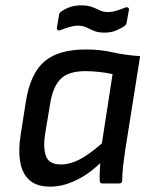

<svg xmlns="http://www.w3.org/2000/svg" viewBox="-20 -686 569 718"><path d="M169 12Q117 12 90 -12.5Q63 -37 55.5 -80.5Q48 -124 57 -180L77 -308Q94 -412 146.5 -456.5Q199 -501 301 -501Q355 -501 400.5 -490.5Q446 -480 504 -476L448 -123Q444 -95 440.5 -66.5Q437 -38 437 -10Q437 0 425 0H363Q353 0 353 -10Q352 -26 353 -43Q354 -60 355 -76Q310 -33 261.5 -10.5Q213 12 169 12ZM208 -71Q241 -71 276.5 -89Q312 -107 361 -150L401 -409Q379 -414 350.5 -417Q322 -420 300 -420Q236 -420 207 -391Q178 -362 168 -301L148 -181Q141 -131 152.5 -101Q164 -71 208 -71ZM370 -564Q346 -564 330.5 -571Q315 -578 302 -584Q289 -590 271 -590Q256 -590 236.5 -584Q217 -578 205 -573Q199 -571 195.5 -574Q192 -577 193 -583L200 -626Q201 -637 208 -642Q219 -651 239 -658.5Q259 -666 284 -666Q308 -666 324 -660Q340 -654 353 -647.5Q366 -641 383 -641Q400 -641 418.5 -647Q437 -653 449 -658Q456 -660 459.5 -657Q463 -654 462 -648L454 -604Q453 -594 446 -589Q435 -581 415.5 -572.5Q396 -564 370 -564Z"/></svg>

Font: Sofia Sans Medium
Style: Italic
Weight: 500
Italic angle: -9°
Version: Version 4.101